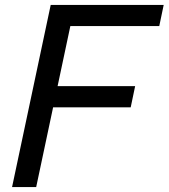

<svg xmlns="http://www.w3.org/2000/svg" viewBox="-20 -760 685 780"><path d="M511 -324H178L196 -410H529ZM627 -654H248L266 -740H645ZM127 0H29L186 -740H284Z"/></svg>

Font: Be Vietnam Pro Variable Thin
Style: Italic
Weight: 100
Italic angle: -12°
Designer: Lam Bao, Tony Le, Vietanh Nguyen
Foundry: Yellow Type Foundry
Version: Version 1.002